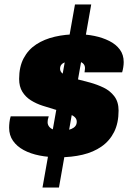

<svg xmlns="http://www.w3.org/2000/svg" viewBox="-20 -776 581 863"><path d="M171 67 317 -756H390L245 67ZM244 -69Q198 -69 157.5 -77Q117 -85 86.5 -101.5Q56 -118 38.5 -143Q21 -168 21 -202Q21 -213 22.5 -226.5Q24 -240 28 -253H199Q196 -244 195 -238Q194 -232 194 -227Q194 -215 201.5 -206Q209 -197 222.5 -192.5Q236 -188 254 -188Q265 -188 277.5 -190Q290 -192 301 -196.5Q312 -201 318.5 -209Q325 -217 325 -229Q325 -240 317.5 -248Q310 -256 296 -262Q282 -268 264 -273Q246 -278 226 -284Q199 -292 171 -301Q143 -310 119 -325Q95 -340 80.5 -363.5Q66 -387 66 -421Q66 -476 86.5 -514.5Q107 -553 143 -576.5Q179 -600 226.5 -611Q274 -622 328 -622Q368 -622 404.5 -614.5Q441 -607 471 -592Q501 -577 518.5 -553.5Q536 -530 536 -497Q536 -486 534 -473.5Q532 -461 529 -451H360Q361 -460 361.5 -463.5Q362 -467 362 -470Q362 -481 355.5 -488.5Q349 -496 337.5 -499Q326 -502 309 -502Q301 -502 290.5 -500.5Q280 -499 270.5 -495.5Q261 -492 255.5 -485Q250 -478 250 -467Q250 -455 260 -446.5Q270 -438 287 -432.5Q304 -427 323 -421Q352 -414 384.5 -405Q417 -396 446 -382Q475 -368 494 -343Q513 -318 513 -279Q513 -223 493 -183Q473 -143 436.5 -117.5Q400 -92 351 -80.5Q302 -69 244 -69Z"/></svg>

Font: Archivo SemiCondensed Black
Style: Italic
Weight: 900
Width: 4
Italic angle: -10°
Designer: Hector Gatti
Foundry: Omnibus-Type
Version: Version 2.001